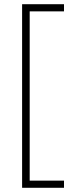

<svg xmlns="http://www.w3.org/2000/svg" viewBox="-20 -734 353 912"><path d="M284 158H85V-714H284V-680H121V124H284Z"/></svg>

Font: Noto Sans Arabic UI SmCn XLt
Style: Regular
Weight: 200
Width: 4
Designer: Monotype Design Team, Nadine Chahine and Nizar Qandah
Foundry: Monotype Imaging Inc.
Version: Version 2.010; ttfautohint (v1.8.4.7-5d5b)